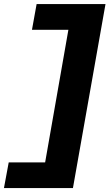

<svg xmlns="http://www.w3.org/2000/svg" viewBox="-72 -746 553 970"><path d="M-52 204H296.5L461 -725.5H113L89.5 -595.5H273.5L156 74.5H-28Z"/></svg>

Font: Anybody UltraCondensed Thin ExtraBold
Style: Italic
Weight: 800
Italic angle: -10°
Version: Version 1.111